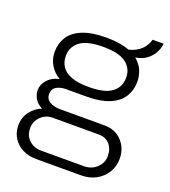

<svg xmlns="http://www.w3.org/2000/svg" viewBox="-143 -714 886 1002"><g transform="rotate(20 300.0 -213.5)"><path d="M173 183Q131 183 97.5 166Q64 149 45 118.5Q26 88 26 49Q26 6 50.5 -27Q75 -60 113 -75Q86 -87 72 -110Q58 -133 58 -158Q58 -190 82 -216.5Q106 -243 146 -251Q110 -273 91.5 -305.5Q73 -338 73 -376Q73 -422 96 -459Q119 -496 170 -517Q221 -538 302 -538Q342 -538 374 -533Q406 -528 431 -518Q472 -528 497.5 -552Q523 -576 532 -610H593Q591 -584 577 -558.5Q563 -533 538.5 -515Q514 -497 478 -492Q507 -468 519.5 -438.5Q532 -409 532 -376Q532 -330 509.5 -293Q487 -256 437 -234.5Q387 -213 305 -213H195Q164 -213 142.5 -200Q121 -187 121 -159Q121 -132 144 -118Q167 -104 202 -104H449Q509 -104 546 -64.5Q583 -25 583 34Q583 76 562 110Q541 144 505 163.5Q469 183 422 183ZM183 133H421Q449 133 471.5 120.5Q494 108 507 87Q520 66 520 42Q520 1 497.5 -24Q475 -49 439 -49H181Q143 -49 116 -22.5Q89 4 89 42Q89 83 116 108Q143 133 183 133ZM303 -264Q391 -264 430.5 -294Q470 -324 470 -376Q470 -427 430.5 -457Q391 -487 303 -487Q215 -487 175 -457Q135 -427 135 -376Q135 -343 151.5 -317.5Q168 -292 205 -278Q242 -264 303 -264Z"/></g></svg>

Font: Archivo SemiExpanded ExtraLight
Style: Regular
Weight: 250
Width: 6
Designer: Hector Gatti
Foundry: Omnibus-Type
Version: Version 2.001